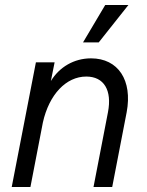

<svg xmlns="http://www.w3.org/2000/svg" viewBox="-20 -750 589 770"><path d="M413 -300 355 0H430L488 -300C512 -428 454 -516 345 -516C277 -516 218 -481 184 -425L199 -500H124L27 0H102L152 -259C177 -371 245 -443 326 -443C397 -443 430 -388 413 -300ZM313 -580H376L495 -730H402Z"/></svg>

Font: Uncut Sans
Style: Italic
Weight: 400
Italic angle: -11°
Designer: Kasper Nordkvist
Foundry: UNCUT.wtf
Version: Version 1.304;Glyphs 3.2 (3246)